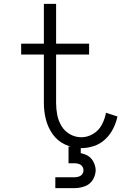

<svg xmlns="http://www.w3.org/2000/svg" viewBox="-20 -755 625 989"><path d="M265 214V158H365Q375 158 386 154.5Q397 151 403.5 142Q410 133 410 122Q410 111 403.5 102Q397 93 386 89.5Q375 86 365 86H333V0H396V34Q407 36 417 40Q443 49 457.5 72Q472 95 473 122Q472 149 457.5 172Q443 195 417 204.5Q391 214 365 214ZM399 8Q356 8 316.5 -10Q277 -28 252 -63Q227 -98 216.5 -139.5Q206 -181 206 -224V-474H89V-530H206V-735H269V-530H439V-474H269V-224Q269 -193 275 -162.5Q281 -132 297 -105.5Q313 -79 340.5 -63.5Q368 -48 399 -48Q431 -48 460 -65.5Q489 -83 504.5 -112.5Q520 -142 526 -174L585 -155Q578 -122 562.5 -91.5Q547 -61 522 -37.5Q497 -14 464.5 -3Q432 8 399 8Z"/></svg>

Font: Jozsika Light
Style: Regular
Weight: 300
Monospace: yes
Designer: Belleve Invis
Foundry: Belleve Invis
Version: 2.1.0